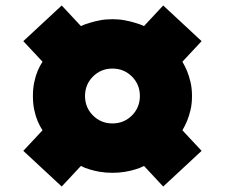

<svg xmlns="http://www.w3.org/2000/svg" viewBox="-20 -700 820 700"><path d="M290 -350Q290 -308 319 -279Q348 -250 390 -250Q432 -250 461 -279Q490 -308 490 -350Q490 -392 461 -421Q432 -450 390 -450Q348 -450 319 -421Q290 -392 290 -350ZM680 -350Q680 -321 674.5 -298.5Q669 -276 662 -259Q654 -240 645 -225L715 -150L575 -20L505 -95Q490 -87 472 -82Q456 -77 435 -73.5Q414 -70 390 -70Q365 -70 344.5 -73.5Q324 -77 308 -82Q290 -87 275 -95L205 -20L65 -150L135 -225Q125 -240 117 -259Q110 -276 105 -298.5Q100 -321 100 -350Q100 -378 105 -401Q110 -424 117 -441Q125 -460 135 -475L65 -550L205 -680L275 -605Q290 -612 308 -617Q324 -622 344.5 -626Q365 -630 390 -630Q414 -630 435 -626Q456 -622 472 -617Q490 -612 505 -605L575 -680L715 -550L645 -475Q654 -460 662 -441Q669 -424 674.5 -401Q680 -378 680 -350Z"/></svg>

Font: Imperial One
Style: Regular
Weight: 400
Designer: Jovanny Lemonad
Foundry: Jovanny Lemonad
Version: Version 1.000